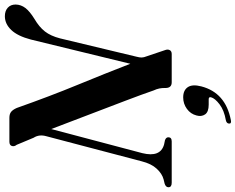

<svg xmlns="http://www.w3.org/2000/svg" viewBox="-132 -646 1015 828"><g transform="rotate(-90 376.0 -232.5)"><path d="M129 -126.5Q110 -49 166 -33L185 -29Q197.5 -24.5 197.5 -14.5Q197.5 0 179.5 0H1.5Q-18 0 -18 -14Q-18 -25.5 -2.5 -30.5L16 -35Q40.5 -41.5 62 -64.8Q83.5 -88 94 -130L202 -540.5Q211 -571.5 195.5 -595.5L165 -668.5Q156.5 -679 160 -689.5Q163.5 -700 178.5 -700H281.5Q298 -700 307.2 -692.5Q316.5 -685 324 -668Q374.5 -525 423.2 -406.8Q472 -288.5 514.5 -178.5L619 -607.5Q634 -664.5 660.2 -692Q686.5 -719.5 719.5 -719.5Q742.5 -719.5 756.2 -707Q770 -694.5 770 -673Q769.5 -650 755 -631Q740.5 -612 708 -592Q673 -571.5 653.8 -546.8Q634.5 -522 624 -481.5L545 -152Q541.5 -139 541.5 -129.8Q541.5 -120.5 547 -107L573 -30Q578 -17.5 573.5 -8.8Q569 0 556.5 0H434.5Q409.5 0 410 -28Q411 -54 399.5 -78Q382.5 -127.5 355.2 -199.2Q328 -271 296.2 -353.8Q264.5 -436.5 233 -519.5ZM338 159.5Q307 159.5 296.2 144Q285.5 128.5 291.5 107Q298 81.5 320 65.5Q342 49.5 369.5 49.5Q400 49.5 413.5 69.2Q427 89 417 127.5Q390 232 272 255Q256 258.5 256.5 247.5Q257 236.5 271 233.5Q314 226 339.8 206.2Q365.5 186.5 370 169.5Q372.5 159.5 361.5 159.5Z"/></g></svg>

Font: Fraunces 72pt S000 SemiBold
Style: Italic
Weight: 600
Italic angle: -16°
Version: Version 1.000; ttfautohint (v1.8.3)